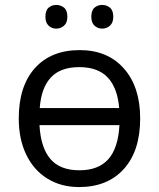

<svg xmlns="http://www.w3.org/2000/svg" viewBox="-20 -748 644 778"><path d="M548 -268Q548 -137 482 -63.5Q416 10 300 10Q228 10 172.5 -24Q117 -58 86.5 -121Q56 -184 56 -268Q56 -399 121.5 -472Q187 -545 303 -545Q416 -545 482 -470.5Q548 -396 548 -268ZM302 -58Q379 -58 419 -103Q459 -148 464 -241H140Q145 -150 184 -104Q223 -58 302 -58ZM301 -476Q225 -476 186 -434Q147 -392 141 -310H463Q456 -392 416.5 -434Q377 -476 301 -476ZM164 -680Q164 -706 177 -717Q190 -728 208 -728Q226 -728 239.5 -717Q253 -706 253 -680Q253 -656 239.5 -644Q226 -632 208 -632Q190 -632 177 -644Q164 -656 164 -680ZM350 -680Q350 -706 363 -717Q376 -728 394 -728Q412 -728 425.5 -717Q439 -706 439 -680Q439 -656 425.5 -644Q412 -632 394 -632Q376 -632 363 -644Q350 -656 350 -680Z"/></svg>

Font: Stephens Clock
Style: Regular
Weight: 400
Designer: Peter Wiegel (catfonts.de) with slight modifications by DT1.org
Version: Version 0.9.1